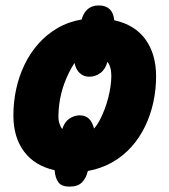

<svg xmlns="http://www.w3.org/2000/svg" viewBox="-20 -631 629 714"><path d="M238.3 63Q209.5 63 197.5 47.4Q185.5 31.7 183.1 2Q108.9 -14.6 69.3 -67.6Q29.8 -120.6 29.8 -201.7Q29.8 -251 40 -298.8Q50.3 -346.7 70.8 -389.6Q91.3 -432.6 122.1 -467.5Q152.8 -502.4 193.1 -526.1Q233.4 -549.8 283.7 -558.6Q289.6 -581.5 305.4 -596.2Q321.3 -610.8 348.1 -610.8Q373 -610.8 387.7 -596.9Q402.3 -583 404.8 -555.7Q481.4 -539.1 521 -484.4Q560.5 -429.7 560.5 -346.7Q560.5 -298.8 550.5 -252Q540.5 -205.1 520.3 -162.6Q500 -120.1 469.5 -85.7Q439 -51.3 398.2 -27.8Q357.4 -4.4 306.6 4.9Q300.8 30.8 285.2 46.9Q269.5 63 238.3 63ZM211.4 -150.9Q219.7 -177.2 237.8 -189.7Q255.9 -202.1 276.4 -202.1Q298.3 -202.1 311.3 -189Q324.2 -175.8 329.6 -152.8Q341.3 -166 351.1 -184.6Q360.8 -203.1 368.9 -224.4Q377 -245.6 382.6 -267.6Q388.2 -289.6 391.1 -310.8Q394 -332 394 -349.1Q394 -366.7 389.9 -380.6Q385.7 -394.5 379.4 -400.9Q372.1 -373.5 353.5 -359.6Q335 -345.7 311.5 -345.7Q291 -345.7 276.4 -359.4Q261.7 -373 257.3 -397Q246.1 -380.4 237.1 -362.1Q228 -343.8 220.7 -324.7Q213.4 -305.7 208.3 -285.2Q203.1 -264.6 200.4 -243.9Q197.8 -223.1 197.3 -201.7Q196.8 -185.1 200.7 -172.6Q204.6 -160.2 211.4 -150.9Z"/></svg>

Font: Open Sans SemiCondensed ExtraBold
Style: Italic
Weight: 800
Width: 4
Italic angle: -12°
Designer: Monotype Design Team
Foundry: Monotype Imaging Inc.
Version: Version 3.003